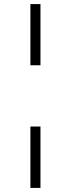

<svg xmlns="http://www.w3.org/2000/svg" viewBox="-20 -714 315 950"><path d="M130.4 -391.1V-693.8H180.2V-391.1ZM130.4 215.8V-87.9H180.2V215.8Z"/></svg>

Font: Liberation Serif
Style: Italic
Weight: 400
Italic angle: -16.333°
Designer: Steve Matteson
Foundry: Ascender Corporation
Version: Version 2.1.5